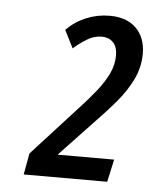

<svg xmlns="http://www.w3.org/2000/svg" viewBox="-40 -890 408 509"><g transform="rotate(5 164.0 -635.5)"><path d="M41.5 -416 51.8 -472.7 169.9 -602.1Q196.3 -630.4 216.1 -655.3Q235.8 -680.2 246.8 -703.6Q257.8 -727.1 257.8 -751.5Q257.8 -773.9 246.6 -785.9Q235.4 -797.9 215.3 -797.9Q195.8 -797.9 177.2 -786.6Q158.7 -775.4 141.6 -760.3L117.7 -807.6Q140.6 -830.6 170.2 -842.8Q199.7 -855 232.4 -855Q277.8 -855 303 -829.8Q328.1 -804.7 328.1 -762.2Q328.1 -726.1 312.3 -693.6Q296.4 -661.1 271.5 -631.6Q246.6 -602.1 218.8 -573.7L126.5 -476.1H276.9L263.7 -416Z"/></g></svg>

Font: Open Sans Condensed Medium
Style: Italic
Weight: 500
Width: 3
Italic angle: -12°
Designer: Monotype Design Team
Foundry: Monotype Imaging Inc.
Version: Version 3.000